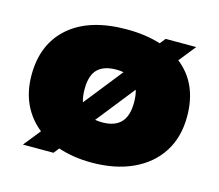

<svg xmlns="http://www.w3.org/2000/svg" viewBox="-86 -671 905 794"><g transform="rotate(15 366.0 -274.5)"><path d="M603.5 -490.5Q699 -416 699 -275Q699 -186 657.8 -122Q616.5 -58 541.5 -23.5Q466.5 11 366 11Q287 11 222.5 -11L204 12.5H73L131 -60Q84 -97 58.5 -151.2Q33 -205.5 33 -275Q33 -408.5 120 -483.8Q207 -559 366 -559Q447 -559 511 -538.5L530 -562.5H661ZM366 -387Q313.5 -387 286.8 -360.8Q260 -334.5 260 -275Q260 -244 267.5 -220.5L397.5 -384.5Q381.5 -387 366 -387ZM366 -161Q418.5 -161 445.2 -188.5Q472 -216 472 -275Q472 -305 465 -327.5L335 -163.5Q351 -161 366 -161Z"/></g></svg>

Font: Encode Sans Expanded Black
Style: Regular
Weight: 900
Width: 7
Designer: Multiple Designers
Foundry: Impallari Type
Version: Version 3.000; ttfautohint (v1.8.3) -l 8 -r 50 -G 200 -x 14 